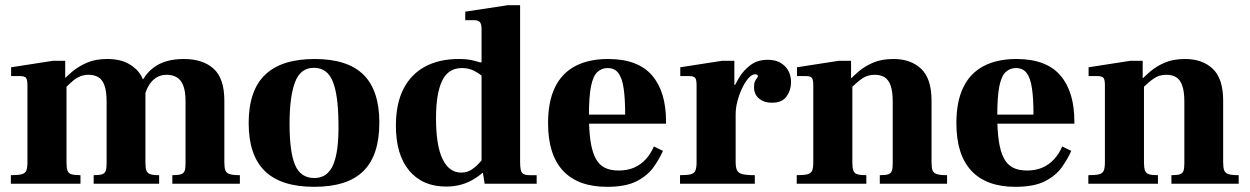

<svg xmlns="http://www.w3.org/2000/svg" viewBox="-20 -710 4830 742"><path d="M646 0V-33Q668 -33 679 -36.5Q690 -40 693.5 -49.5Q697 -59 697 -78V-318Q697 -356 688.5 -378.5Q680 -401 663.5 -411Q647 -421 625 -421Q603 -421 586.5 -411.5Q570 -402 558.5 -385Q547 -368 540 -344L514 -363Q535 -422 578 -452Q621 -482 690 -482Q764 -482 805.5 -444.5Q847 -407 847 -321V-83Q847 -62 851 -51.5Q855 -41 868 -37Q881 -33 907 -33V0ZM22 0V-33Q50 -33 63.5 -36.5Q77 -40 81.5 -50.5Q86 -61 86 -83V-381Q86 -402 80.5 -409Q75 -416 57 -416H23V-450L184 -475H232V-410H237V-82Q237 -61 241 -50.5Q245 -40 256.5 -36.5Q268 -33 291 -33V0ZM342 0V-33Q364 -33 374.5 -36.5Q385 -40 388.5 -49.5Q392 -59 392 -78V-318Q392 -356 384 -379Q376 -402 360.5 -411.5Q345 -421 322 -421Q305 -421 290 -415Q275 -409 260 -396Q245 -383 225 -363L220 -395Q238 -416 262 -435.5Q286 -455 318 -468.5Q350 -482 394 -482Q444 -482 476.5 -464Q509 -446 525.5 -417.5Q542 -389 542 -354V-83Q542 -62 545.5 -51.5Q549 -41 560.5 -37Q572 -33 595 -33V0Z M1194 12Q1066 12 1003.5 -49Q941 -110 941 -234Q941 -360 1004.5 -421Q1068 -482 1196 -482Q1323 -482 1384.5 -421.5Q1446 -361 1446 -236Q1446 -110 1384.5 -49Q1323 12 1194 12ZM1195 -22Q1246 -22 1268 -74Q1290 -126 1288 -236Q1287 -345 1265.5 -396.5Q1244 -448 1193 -448Q1141 -448 1120 -392Q1099 -336 1099 -232Q1099 -122 1120.5 -72Q1142 -22 1195 -22Z M1704 11Q1613 11 1561.5 -50.5Q1510 -112 1510 -224Q1510 -309 1539 -366Q1568 -423 1622.5 -452.5Q1677 -482 1753 -482Q1782 -482 1803 -477.5Q1824 -473 1841.5 -467Q1859 -461 1876 -454V-384Q1865 -396 1849.5 -410.5Q1834 -425 1813 -436Q1792 -447 1765 -447Q1712 -447 1688.5 -397.5Q1665 -348 1665 -253Q1665 -147 1690.5 -95Q1716 -43 1762 -43Q1786 -43 1804 -55.5Q1822 -68 1836.5 -85Q1851 -102 1863 -115L1870 -65Q1844 -39 1818 -22Q1792 -5 1764 3Q1736 11 1704 11ZM1853 0 1841 -75V-598Q1841 -618 1834 -625Q1827 -632 1813 -632H1778V-665L1943 -690H1990V-83Q1990 -50 1998 -41.5Q2006 -33 2027 -33H2054V0ZM1832 -454V-469H1875V-454Z M2326 12Q2214 12 2156 -50Q2098 -112 2098 -234Q2098 -317 2124.5 -372Q2151 -427 2203 -454.5Q2255 -482 2330 -482Q2388 -482 2430.5 -466Q2473 -450 2500 -418.5Q2527 -387 2540.5 -342.5Q2554 -298 2554 -240V-232H2183V-267H2396Q2396 -330 2390 -369.5Q2384 -409 2369.5 -428Q2355 -447 2328 -447Q2305 -447 2288.5 -431.5Q2272 -416 2264 -376.5Q2256 -337 2256 -263Q2256 -206 2262 -165.5Q2268 -125 2281 -99.5Q2294 -74 2316 -62.5Q2338 -51 2371 -51Q2405 -51 2431 -62.5Q2457 -74 2476 -95Q2495 -116 2507 -144L2542 -127Q2528 -95 2505 -63Q2482 -31 2440 -9.5Q2398 12 2326 12Z M2608 0V-33Q2636 -33 2649.5 -36.5Q2663 -40 2667.5 -51Q2672 -62 2672 -83V-381Q2672 -402 2666.5 -409Q2661 -416 2643 -416H2609V-450L2770 -475H2818V-382H2823V-83Q2823 -62 2828.5 -51.5Q2834 -41 2849.5 -37Q2865 -33 2897 -33V0ZM2797 -269V-319Q2800 -331 2810 -357Q2820 -383 2837 -411Q2854 -439 2881 -459Q2908 -479 2947 -479Q2988 -479 3012.5 -455Q3037 -431 3037 -392Q3037 -362 3020 -337.5Q3003 -313 2963 -313Q2933 -313 2913.5 -329Q2894 -345 2894 -374Q2894 -389 2898 -396.5Q2902 -404 2905.5 -408.5Q2909 -413 2909 -416Q2909 -419 2906 -421Q2903 -423 2898 -423Q2886 -423 2873 -408.5Q2860 -394 2848.5 -370Q2837 -346 2830 -319.5Q2823 -293 2823 -269Z M3380 0V-33Q3403 -33 3413 -36.5Q3423 -40 3426.5 -49.5Q3430 -59 3430 -78V-318Q3430 -356 3422 -379Q3414 -402 3398.5 -411.5Q3383 -421 3361 -421Q3333 -421 3312.5 -407Q3292 -393 3263 -364L3258 -395Q3275 -414 3298.5 -434Q3322 -454 3354.5 -468Q3387 -482 3433 -482Q3500 -482 3540 -444Q3580 -406 3580 -321V-83Q3580 -62 3584 -51.5Q3588 -41 3601 -37Q3614 -33 3640 -33V0ZM3059 0V-33Q3087 -33 3100.5 -36.5Q3114 -40 3118.5 -50.5Q3123 -61 3123 -83V-381Q3123 -402 3117.5 -409Q3112 -416 3094 -416H3060V-450L3221 -475H3269V-409H3274V-82Q3274 -61 3278 -50.5Q3282 -40 3293.5 -36.5Q3305 -33 3328 -33V0Z M3904 12Q3792 12 3734 -50Q3676 -112 3676 -234Q3676 -317 3702.5 -372Q3729 -427 3781 -454.5Q3833 -482 3908 -482Q3966 -482 4008.5 -466Q4051 -450 4078 -418.5Q4105 -387 4118.5 -342.5Q4132 -298 4132 -240V-232H3761V-267H3974Q3974 -330 3968 -369.5Q3962 -409 3947.5 -428Q3933 -447 3906 -447Q3883 -447 3866.5 -431.5Q3850 -416 3842 -376.5Q3834 -337 3834 -263Q3834 -206 3840 -165.5Q3846 -125 3859 -99.5Q3872 -74 3894 -62.5Q3916 -51 3949 -51Q3983 -51 4009 -62.5Q4035 -74 4054 -95Q4073 -116 4085 -144L4120 -127Q4106 -95 4083 -63Q4060 -31 4018 -9.5Q3976 12 3904 12Z M4507 0V-33Q4530 -33 4540 -36.5Q4550 -40 4553.5 -49.5Q4557 -59 4557 -78V-318Q4557 -356 4549 -379Q4541 -402 4525.5 -411.5Q4510 -421 4488 -421Q4460 -421 4439.5 -407Q4419 -393 4390 -364L4385 -395Q4402 -414 4425.5 -434Q4449 -454 4481.5 -468Q4514 -482 4560 -482Q4627 -482 4667 -444Q4707 -406 4707 -321V-83Q4707 -62 4711 -51.5Q4715 -41 4728 -37Q4741 -33 4767 -33V0ZM4186 0V-33Q4214 -33 4227.5 -36.5Q4241 -40 4245.5 -50.5Q4250 -61 4250 -83V-381Q4250 -402 4244.5 -409Q4239 -416 4221 -416H4187V-450L4348 -475H4396V-409H4401V-82Q4401 -61 4405 -50.5Q4409 -40 4420.5 -36.5Q4432 -33 4455 -33V0Z"/></svg>

Font: Frank Ruhl Libre ExtraBold
Style: Regular
Weight: 800
Designer: Yanek Iontef
Foundry: Fontef
Version: Version 6.003;gftools[0.9.30]